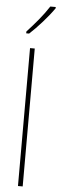

<svg xmlns="http://www.w3.org/2000/svg" viewBox="-65 -1025 327 1054"><g transform="rotate(5 99.0 -498.5)"><path d="M198 -990V-997H168C136 -947 94 -898 49 -849V-839H65C108 -878 165 -942 198 -990ZM103 0V-760H77V0Z"/></g></svg>

Font: Noto Sans Hebrew Condensed Thin
Style: Regular
Weight: 100
Width: 3
Designer: Monotype Design Team
Foundry: Monotype Imaging Inc.
Version: Version 2.004